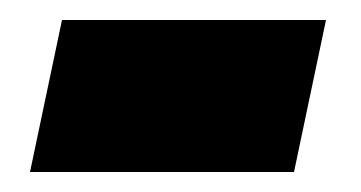

<svg xmlns="http://www.w3.org/2000/svg" viewBox="-20 -364 361 192"><path d="M10 -192H274L306 -344H42Z"/></svg>

Font: Noto Sans SemiCondensed Black
Style: Italic
Weight: 900
Width: 4
Italic angle: -12°
Designer: Monotype Design Team
Foundry: Monotype Imaging Inc.
Version: Version 2.013